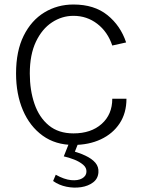

<svg xmlns="http://www.w3.org/2000/svg" viewBox="-20 -648 643 873"><path d="M314 11Q232.5 11 174 -31.2Q115.5 -73.5 84.2 -146.8Q53 -220 53 -314Q53 -416 87.8 -485.8Q122.5 -555.5 181.8 -591.5Q241 -627.5 314 -627.5Q408.5 -627.5 468.2 -579.5Q528 -531.5 553.5 -455L490.5 -441Q469.5 -503.5 422.2 -539.8Q375 -576 314 -576Q261.5 -576 216.2 -546.2Q171 -516.5 143.2 -458Q115.5 -399.5 115.5 -314Q115.5 -237.5 136.8 -175.8Q158 -114 202 -77.8Q246 -41.5 314 -41.5Q394 -41.5 442.2 -84.5Q490.5 -127.5 490.5 -199H555Q555 -134 524 -87Q493 -40 438.5 -14.5Q384 11 314 11ZM221.5 175 233.5 146.5Q272 168 303.2 171Q334.5 174 353.2 163.2Q372 152.5 373 134Q374.5 115 358 101Q341.5 87 317.2 77.5Q293 68 270 63L304 -22.5L345 -20L312.5 61.5L293 34Q336.5 45 367.2 59.2Q398 73.5 413.8 92.2Q429.5 111 427.5 136Q425.5 164.5 403.5 181.2Q381.5 198 349 203Q316.5 208 282.2 201Q248 194 221.5 175Z"/></svg>

Font: Karla Light
Style: Regular
Weight: 300
Designer: Jonathan Pinhorn
Version: Version 2.004;gftools[0.9.33]